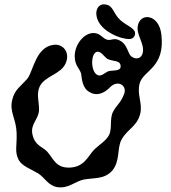

<svg xmlns="http://www.w3.org/2000/svg" viewBox="-20 -795 772 866"><path d="M238 49C288 57 319 23 357 15C403 6 450 15 486 -25C523 -69 507 -126 528 -165C556 -215 596 -222 612 -280C625 -328 596 -368 610 -419C627 -479 725 -489 708 -638C698 -734 609 -740 601 -675C596 -645 623 -606 625 -576C628 -535 599 -521 573 -540C556 -553 556 -590 526 -609C495 -629 482 -610 463 -616C443 -621 432 -647 401 -646C358 -646 316 -593 317 -540C318 -497 340 -486 346 -462C349 -441 351 -396 385 -379C418 -360 451 -375 477 -402C512 -437 556 -409 539 -369C523 -328 506 -322 490 -291C474 -261 486 -217 473 -188C460 -160 422 -139 402 -117C378 -92 360 -40 292 -39C230 -38 220 -82 192 -112C168 -136 138 -137 126 -190C117 -237 154 -256 156 -298C157 -337 143 -370 159 -405C182 -452 252 -459 275 -507C298 -554 268 -598 223 -593C141 -584 130 -474 104 -441C77 -408 46 -393 35 -344C22 -289 53 -260 55 -195C57 -136 45 -112 64 -74C79 -46 120 -32 152 -13C182 6 197 42 238 49ZM465 -529C488 -517 524 -525 524 -496C525 -472 488 -479 470 -474C454 -469 437 -447 419 -457C389 -472 388 -552 416 -561C435 -567 451 -537 465 -529ZM563 -619C521 -619 448 -651 424 -698C402 -741 420 -780 455 -775C492 -770 489 -736 522 -705C548 -681 586 -669 589 -648C591 -635 583 -619 563 -619Z"/></svg>

Font: PicNic
Style: Regular
Weight: 400
Designer: Mariel Nils
Foundry: Velvetyne Type Foundry
Version: Version 2.000;Glyphs 3.2.3 (3260)